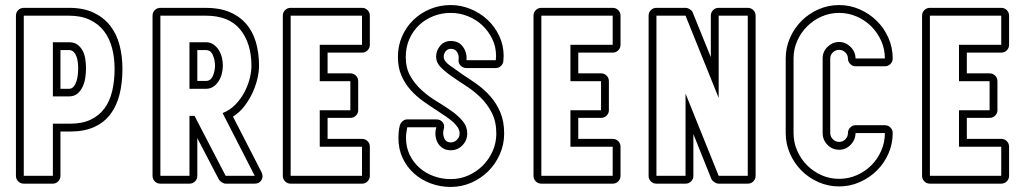

<svg xmlns="http://www.w3.org/2000/svg" viewBox="-20 -726 4077 759"><path d="M253 -695Q310 -695 350 -676Q390 -657 415.5 -624.5Q441 -592 452.5 -548Q464 -504 464 -454Q464 -398 452.5 -352.5Q441 -307 416.5 -274.5Q392 -242 352.5 -224Q313 -206 257 -206H219V-31Q219 -18 210 -9Q201 0 189 0H74Q61 0 52 -9Q43 -18 43 -31V-664Q43 -677 52 -686Q61 -695 74 -695ZM219 -375H253Q264 -375 271 -383.5Q278 -392 282 -404Q286 -416 287.5 -430Q289 -444 289 -456Q289 -468 287.5 -480.5Q286 -493 282 -503.5Q278 -514 271 -521Q264 -528 253 -528H219ZM189 -559H253Q274 -559 287 -549Q300 -539 307.5 -524Q315 -509 317.5 -490.5Q320 -472 320 -456Q320 -440 317.5 -421Q315 -402 307.5 -385Q300 -368 287 -356.5Q274 -345 253 -345H189ZM74 -664V-31H189V-237H257Q305 -237 338.5 -253Q372 -269 393 -297.5Q414 -326 423.5 -366Q433 -406 433 -454Q433 -498 423 -536Q413 -574 391.5 -602.5Q370 -631 335.5 -647.5Q301 -664 253 -664Z M760 -180V-31Q760 -18 751 -9Q742 0 729 0H614Q601 0 592 -9Q583 -18 583 -31V-664Q583 -677 592 -686Q601 -695 614 -695H794Q848 -695 887.5 -678.5Q927 -662 953 -632Q979 -602 991.5 -559.5Q1004 -517 1004 -465Q1004 -444 998 -417Q992 -390 979.5 -362Q967 -334 947.5 -308Q928 -282 901 -265L1014 -45Q1022 -28 1013.5 -14Q1005 0 987 0H872Q865 0 856.5 -5.5Q848 -11 845 -17ZM760 -406H794Q813 -406 821.5 -426Q830 -446 830 -467Q830 -488 821.5 -508Q813 -528 794 -528H760ZM729 -559H794Q811 -559 823.5 -550.5Q836 -542 844.5 -528.5Q853 -515 857 -499Q861 -483 861 -467Q861 -451 857 -435Q853 -419 844.5 -405.5Q836 -392 823.5 -383.5Q811 -375 794 -375H729ZM872 -31H987L860 -279Q890 -291 911.5 -313.5Q933 -336 947 -363Q961 -390 967.5 -417Q974 -444 974 -465Q974 -555 929.5 -609.5Q885 -664 794 -664H614V-31H729V-268H749Z M1129 0Q1116 0 1107 -9Q1098 -18 1098 -31V-664Q1098 -677 1107 -686Q1116 -695 1129 -695H1411Q1424 -695 1433 -686Q1442 -677 1442 -664V-549Q1442 -536 1433 -527Q1424 -518 1411 -518H1275V-436H1365Q1378 -436 1387 -427Q1396 -418 1396 -405V-290Q1396 -278 1387 -269Q1378 -260 1365 -260H1275V-177H1411Q1424 -177 1433 -168Q1442 -159 1442 -146V-31Q1442 -18 1433 -9Q1424 0 1411 0ZM1411 -31V-146H1244V-290H1365V-405H1244V-549H1411V-664H1129V-31Z M1762 -706Q1802 -706 1840 -690.5Q1878 -675 1907 -648Q1936 -621 1953.5 -584Q1971 -547 1971 -505L1970 -488Q1970 -475 1961 -466Q1952 -457 1940 -457H1824Q1810 -457 1800.5 -467Q1791 -477 1793 -491Q1795 -507 1787 -520Q1779 -533 1762 -533Q1750 -533 1742 -523.5Q1734 -514 1734 -502Q1734 -485 1756.5 -468.5Q1779 -452 1808 -432Q1836 -414 1865.5 -393Q1895 -372 1919 -344.5Q1943 -317 1958 -281.5Q1973 -246 1973 -198Q1973 -155 1956 -116.5Q1939 -78 1910.5 -49.5Q1882 -21 1843.5 -4Q1805 13 1762 13Q1720 13 1682.5 -1Q1645 -15 1616.5 -40.5Q1588 -66 1571.5 -101.5Q1555 -137 1555 -181Q1555 -192 1556 -203.5Q1557 -215 1560 -228Q1562 -238 1570.5 -246Q1579 -254 1590 -254H1705Q1721 -254 1730 -242.5Q1739 -231 1734 -215Q1729 -197 1736 -180Q1743 -163 1762 -163Q1776 -163 1786.5 -173.5Q1797 -184 1797 -198Q1797 -211 1789.5 -222.5Q1782 -234 1770 -244.5Q1758 -255 1742 -266Q1726 -277 1709 -288Q1681 -306 1653.5 -325.5Q1626 -345 1603.5 -370Q1581 -395 1567 -427Q1553 -459 1553 -501Q1553 -545 1569.5 -582.5Q1586 -620 1614.5 -647.5Q1643 -675 1681 -690.5Q1719 -706 1762 -706ZM1762 -675Q1725 -675 1692.5 -662Q1660 -649 1636 -626Q1612 -603 1598 -571Q1584 -539 1584 -501Q1584 -457 1602 -425.5Q1620 -394 1647 -369.5Q1674 -345 1705.5 -326Q1737 -307 1764 -288Q1791 -269 1809 -247.5Q1827 -226 1827 -198Q1827 -171 1808 -151.5Q1789 -132 1762 -132Q1743 -132 1730 -140.5Q1717 -149 1710 -162Q1703 -175 1701.5 -191Q1700 -207 1705 -223H1590Q1585 -200 1585 -181Q1585 -144 1599.5 -114Q1614 -84 1638.5 -62.5Q1663 -41 1695 -29.5Q1727 -18 1762 -18Q1799 -18 1831.5 -32.5Q1864 -47 1888.5 -71.5Q1913 -96 1927.5 -128.5Q1942 -161 1942 -198Q1942 -245 1924.5 -279.5Q1907 -314 1880.5 -340Q1854 -366 1823 -386Q1792 -406 1765.5 -424.5Q1739 -443 1721.5 -461Q1704 -479 1704 -502Q1704 -526 1720 -545Q1736 -564 1762 -564Q1794 -564 1810.5 -540.5Q1827 -517 1824 -488H1940L1941 -505Q1941 -541 1926 -572Q1911 -603 1886.5 -626Q1862 -649 1829.5 -662Q1797 -675 1762 -675Z M2120 0Q2107 0 2098 -9Q2089 -18 2089 -31V-664Q2089 -677 2098 -686Q2107 -695 2120 -695H2402Q2415 -695 2424 -686Q2433 -677 2433 -664V-549Q2433 -536 2424 -527Q2415 -518 2402 -518H2266V-436H2356Q2369 -436 2378 -427Q2387 -418 2387 -405V-290Q2387 -278 2378 -269Q2369 -260 2356 -260H2266V-177H2402Q2415 -177 2424 -168Q2433 -159 2433 -146V-31Q2433 -18 2424 -9Q2415 0 2402 0ZM2402 -31V-146H2235V-290H2356V-405H2235V-549H2402V-664H2120V-31Z M2544 -664Q2544 -677 2553 -686Q2562 -695 2575 -695H2690Q2698 -695 2707.5 -689Q2717 -683 2719 -675L2790 -500V-664Q2790 -677 2799 -686Q2808 -695 2821 -695H2936Q2949 -695 2958 -686Q2967 -677 2967 -664V-31Q2967 -18 2958 -9Q2949 0 2936 0H2821Q2813 0 2804 -6Q2795 -12 2792 -19L2721 -196V-31Q2721 -18 2712 -9Q2703 0 2690 0H2575Q2562 0 2553 -9Q2544 -18 2544 -31ZM2575 -31H2690V-356L2821 -31H2936V-664H2821V-339L2690 -664H2575Z M3297 -706Q3340 -706 3378.5 -689Q3417 -672 3446 -643.5Q3475 -615 3492 -576.5Q3509 -538 3509 -495Q3509 -482 3500 -473Q3491 -464 3478 -464H3362Q3350 -464 3341 -473Q3332 -482 3332 -495Q3332 -509 3321.5 -519Q3311 -529 3297 -529Q3283 -529 3272.5 -519Q3262 -509 3262 -495V-200Q3262 -186 3272.5 -175.5Q3283 -165 3297 -165Q3312 -165 3322 -175.5Q3332 -186 3332 -200Q3332 -213 3341 -222Q3350 -231 3362 -231H3478Q3491 -231 3500 -222Q3509 -213 3509 -200Q3509 -157 3492 -118.5Q3475 -80 3446 -51.5Q3417 -23 3378.5 -6Q3340 11 3297 11Q3254 11 3215.5 -6Q3177 -23 3148.5 -51.5Q3120 -80 3103 -118.5Q3086 -157 3086 -200V-495Q3086 -538 3103 -576.5Q3120 -615 3148.5 -643.5Q3177 -672 3215.5 -689Q3254 -706 3297 -706ZM3297 -675Q3260 -675 3227.5 -660.5Q3195 -646 3170.5 -621.5Q3146 -597 3131.5 -564.5Q3117 -532 3117 -495V-200Q3117 -163 3131.5 -130Q3146 -97 3170.5 -72.5Q3195 -48 3227.5 -33.5Q3260 -19 3297 -19Q3334 -19 3367 -33.5Q3400 -48 3424.5 -72.5Q3449 -97 3463.5 -130Q3478 -163 3478 -200H3362Q3362 -174 3343 -154Q3324 -134 3297 -134Q3270 -134 3251 -153.5Q3232 -173 3232 -200V-495Q3232 -522 3251.5 -541Q3271 -560 3297 -560Q3323 -560 3342.5 -540.5Q3362 -521 3362 -495H3478Q3478 -532 3463.5 -564.5Q3449 -597 3424.5 -621.5Q3400 -646 3367 -660.5Q3334 -675 3297 -675Z M3656 0Q3643 0 3634 -9Q3625 -18 3625 -31V-664Q3625 -677 3634 -686Q3643 -695 3656 -695H3938Q3951 -695 3960 -686Q3969 -677 3969 -664V-549Q3969 -536 3960 -527Q3951 -518 3938 -518H3802V-436H3892Q3905 -436 3914 -427Q3923 -418 3923 -405V-290Q3923 -278 3914 -269Q3905 -260 3892 -260H3802V-177H3938Q3951 -177 3960 -168Q3969 -159 3969 -146V-31Q3969 -18 3960 -9Q3951 0 3938 0ZM3938 -31V-146H3771V-290H3892V-405H3771V-549H3938V-664H3656V-31Z"/></svg>

Font: Lichte PostBus
Style: Regular
Weight: 400
Designer: Peter Wiegel
Version: Version 1.001